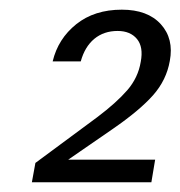

<svg xmlns="http://www.w3.org/2000/svg" viewBox="-20 -729 373 397"><path d="M88.9 -602.1Q100.1 -648.9 137.7 -679Q175.3 -709 231.9 -709Q285.2 -709 312.5 -679Q339.8 -648.9 331.1 -603Q324.2 -563.5 296.6 -532.2Q269 -501 213.9 -462.9L121.1 -398.9H300.8L293 -352.1H45.9L53.2 -392.1L181.2 -486.8Q220.7 -516.6 243.2 -542.5Q265.6 -568.4 271 -601.1Q276.9 -631.8 263.2 -648.4Q249.5 -665 223.1 -665Q194.8 -665 175 -648.7Q155.3 -632.3 147 -602.1Z"/></svg>

Font: SVN-Poppins Light
Style: Italic
Weight: 300
Italic angle: -10°
Designer: Ninad Kale (Devanagari), Jonny Pinhorn (Latin)
Foundry: Indian Type Foundry
Version: Version 3.002 2017